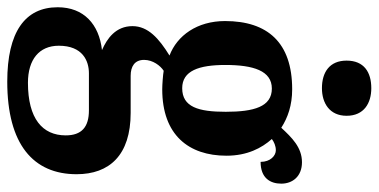

<svg xmlns="http://www.w3.org/2000/svg" viewBox="-277 -529 1043 529"><g transform="rotate(90 244.5 -264.5)"><path d="M223 -630C264 -630 299 -651 299 -698C299 -746 264 -766 223 -766C179 -766 147 -746 147 -698C147 -651 179 -630 223 -630ZM205 237C378 237 460 165 460 46C460 -44 408 -103 291 -103H189C163 -103 145 -114 145 -140C145 -164 161 -185 175 -194C186 -192 213 -190 226 -190C352 -190 409 -263 409 -367C409 -424 388 -464 363 -492C371 -498 382 -503 394 -503C409 -503 426 -488 426 -461C471 -461 486 -488 486 -518C486 -549 466 -575 427 -575C386 -575 359 -547 332 -518C304 -536 270 -548 226 -548C97 -548 38 -480 38 -363C38 -286 78 -231 133 -210C86 -181 52 -151 52 -108C52 -62 86 -38 118 -24C47 -16 0 26 0 98C0 188 68 237 205 237ZM223 -245C175 -245 159 -291 159 -364C159 -441 175 -492 224 -492C274 -492 288 -443 288 -365C288 -290 275 -245 223 -245ZM208 180C144 180 106 149 106 95C106 29 148 12 182 12H284C330 12 353 32 353 76C353 140 307 180 208 180Z"/></g></svg>

Font: Noto Serif Armenian Condensed
Style: Bold
Weight: 700
Width: 3
Designer: Monotype Design Team
Foundry: Monotype Imaging Inc.
Version: Version 2.008